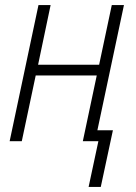

<svg xmlns="http://www.w3.org/2000/svg" viewBox="-20 -550 530 748"><path d="M325.2 178.2 363.3 0H302.7L356.9 -255.9H119.1L64.9 0H17.6L129.9 -530.3H177.2L128.4 -297.9H366.2L415.5 -530.3H462.9L359.4 -42.5H419.9L372.6 178.2Z"/></svg>

Font: Open Sans SemiCondensed Light
Style: Italic
Weight: 300
Width: 4
Italic angle: -12°
Designer: Monotype Design Team
Foundry: Monotype Imaging Inc.
Version: Version 3.000